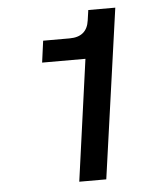

<svg xmlns="http://www.w3.org/2000/svg" viewBox="-51 -742 662 786"><g transform="rotate(-5 280.0 -348.5)"><path d="M312 -499H134L146 -588H255Q326 -588 335 -655L341 -697H452L354 0H243Z"/></g></svg>

Font: Hanken Grotesk SemiBold
Style: Italic
Weight: 600
Italic angle: -8°
Designer: Alfredo Marco Pradil
Foundry: Hanken Design Co.
Version: Version 3.014